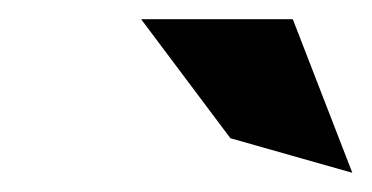

<svg xmlns="http://www.w3.org/2000/svg" viewBox="-20 -772 387 200"><path d="M220 -628 347 -592 285 -752H127Z"/></svg>

Font: Charger Pro
Style: BlkObl
Weight: 900
Designer: Jasper
Foundry: Cannot Into Space Fonts
Version: Version 1.09